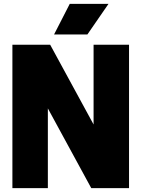

<svg xmlns="http://www.w3.org/2000/svg" viewBox="-20 -971 730 991"><path d="M463 -740H646V0H451L227 -411.5V0H44V-740H239L463 -328.5ZM259 -793 340 -951H540L431 -793Z"/></svg>

Font: Encode Sans Condensed Black
Style: Regular
Weight: 900
Width: 3
Designer: Multiple Designers
Foundry: Impallari Type
Version: Version 2.000